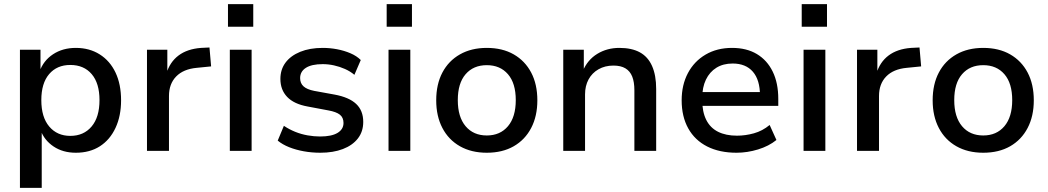

<svg xmlns="http://www.w3.org/2000/svg" viewBox="-20 -734 5098 934"><path d="M77 180V-492H177V-385H172Q191 -439 238 -470Q285 -501 349 -501Q415 -501 465 -469.5Q515 -438 542 -381Q569 -324 569 -246Q569 -170 542 -112Q515 -54 466 -22.5Q417 9 349 9Q286 9 240.5 -21.5Q195 -52 177 -102H183V180ZM322 -73Q387 -73 425.5 -118.5Q464 -164 464 -247Q464 -329 426 -373.5Q388 -418 322 -418Q257 -418 219 -373.5Q181 -329 181 -247Q181 -164 219.5 -118.5Q258 -73 322 -73Z M695 0V-492H794V-375H789Q806 -432 848.5 -464Q891 -496 958 -501L999 -503L1007 -411L937 -404Q872 -398 837 -362Q802 -326 802 -267V0Z M1089 -604V-714H1212V-604ZM1098 0V-492H1204V0Z M1538 9Q1497 9 1458 2Q1419 -5 1386.5 -18Q1354 -31 1331 -50L1361 -122Q1386 -105 1415.5 -93Q1445 -81 1476.5 -75.5Q1508 -70 1537 -70Q1593 -70 1622 -87.5Q1651 -105 1651 -136Q1651 -162 1633.5 -176Q1616 -190 1577 -197L1476 -216Q1410 -228 1377 -262.5Q1344 -297 1344 -350Q1344 -396 1369 -429.5Q1394 -463 1440.5 -482Q1487 -501 1550 -501Q1585 -501 1619.5 -494.5Q1654 -488 1684.5 -475Q1715 -462 1735 -442L1704 -370Q1684 -387 1658 -398.5Q1632 -410 1604.5 -416Q1577 -422 1550 -422Q1496 -422 1468 -404Q1440 -386 1440 -354Q1440 -329 1456.5 -314Q1473 -299 1508 -292L1607 -274Q1678 -261 1712.5 -228.5Q1747 -196 1747 -141Q1747 -94 1721 -60.5Q1695 -27 1648 -9Q1601 9 1538 9Z M1861 -604V-714H1984V-604ZM1870 0V-492H1976V0Z M2348 9Q2273 9 2217.5 -22.5Q2162 -54 2132 -111.5Q2102 -169 2102 -246Q2102 -324 2132 -381Q2162 -438 2217.5 -469.5Q2273 -501 2348 -501Q2424 -501 2479 -469.5Q2534 -438 2564 -381Q2594 -324 2594 -246Q2594 -169 2564 -111.5Q2534 -54 2479 -22.5Q2424 9 2348 9ZM2348 -75Q2413 -75 2451 -120Q2489 -165 2489 -247Q2489 -329 2451 -373Q2413 -417 2348 -417Q2283 -417 2245 -373Q2207 -329 2207 -247Q2207 -165 2245 -120Q2283 -75 2348 -75Z M2720 0V-492H2820V-388H2815Q2838 -443 2885.5 -472Q2933 -501 2993 -501Q3053 -501 3092.5 -479.5Q3132 -458 3152 -413Q3172 -368 3172 -301V0H3066V-295Q3066 -335 3055.5 -361.5Q3045 -388 3022.5 -401.5Q3000 -415 2964 -415Q2923 -415 2891.5 -397Q2860 -379 2843 -347.5Q2826 -316 2826 -275V0Z M3563 9Q3480 9 3420 -21.5Q3360 -52 3328 -109.5Q3296 -167 3296 -246Q3296 -321 3326.5 -378.5Q3357 -436 3412.5 -468.5Q3468 -501 3541 -501Q3612 -501 3662 -471Q3712 -441 3739 -385.5Q3766 -330 3766 -253V-219H3378V-286H3694L3677 -269Q3677 -345 3642.5 -385Q3608 -425 3544 -425Q3498 -425 3465 -404.5Q3432 -384 3414 -346.5Q3396 -309 3396 -257V-248Q3396 -190 3415.5 -151Q3435 -112 3473 -93Q3511 -74 3565 -74Q3606 -74 3647.5 -85.5Q3689 -97 3724 -126L3757 -53Q3720 -23 3667.5 -7Q3615 9 3563 9Z M3880 -604V-714H4003V-604ZM3889 0V-492H3995V0Z M4149 0V-492H4248V-375H4243Q4260 -432 4302.5 -464Q4345 -496 4412 -501L4453 -503L4461 -411L4391 -404Q4326 -398 4291 -362Q4256 -326 4256 -267V0Z M4763 9Q4688 9 4632.5 -22.5Q4577 -54 4547 -111.5Q4517 -169 4517 -246Q4517 -324 4547 -381Q4577 -438 4632.5 -469.5Q4688 -501 4763 -501Q4839 -501 4894 -469.5Q4949 -438 4979 -381Q5009 -324 5009 -246Q5009 -169 4979 -111.5Q4949 -54 4894 -22.5Q4839 9 4763 9ZM4763 -75Q4828 -75 4866 -120Q4904 -165 4904 -247Q4904 -329 4866 -373Q4828 -417 4763 -417Q4698 -417 4660 -373Q4622 -329 4622 -247Q4622 -165 4660 -120Q4698 -75 4763 -75Z"/></svg>

Font: NunitoSans_10ptSemiBold
Style: Regular
Weight: 600
Designer: Vernon Adams
Foundry: Vernon Adams
Version: Version 3.101;gftools[0.9.27]